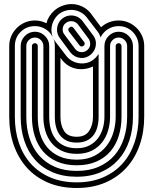

<svg xmlns="http://www.w3.org/2000/svg" viewBox="-20 -796 763 956"><path d="M362 -58Q399 -58 425.5 -72Q452 -86 468.5 -108.5Q485 -131 492.5 -159Q500 -187 500 -214V-567Q500 -596 521 -617Q542 -638 571 -638Q600 -638 621 -617Q642 -596 642 -567V-214Q642 -151 624 -96.5Q606 -42 570.5 -2Q535 38 482.5 61Q430 84 362 84Q294 84 241.5 61.5Q189 39 154 -1Q119 -41 101 -95.5Q83 -150 83 -214V-567Q83 -596 104 -617Q125 -638 154 -638Q183 -638 204 -617Q225 -596 225 -567V-214Q225 -181 233 -152.5Q241 -124 257.5 -103Q274 -82 300 -70Q326 -58 362 -58ZM528 -214Q528 -180 518.5 -147Q509 -114 489 -88Q469 -62 437.5 -46Q406 -30 362 -30Q319 -30 287.5 -45Q256 -60 236 -85Q216 -110 206 -143.5Q196 -177 196 -214V-215V-567Q196 -584 183.5 -596.5Q171 -609 154 -609Q136 -609 123.5 -596.5Q111 -584 111 -567V-214Q111 -157 127 -107.5Q143 -58 174.5 -22Q206 14 253 34.5Q300 55 362 55Q424 55 471 34.5Q518 14 549.5 -22Q581 -58 597 -107.5Q613 -157 613 -214V-215V-567Q613 -584 600.5 -596.5Q588 -609 571 -609Q553 -609 540.5 -596.5Q528 -584 528 -567ZM139 -567Q139 -573 143.5 -577Q148 -581 154 -581Q159 -581 163.5 -577Q168 -573 168 -567V-214Q168 -169 179.5 -130Q191 -91 215 -62.5Q239 -34 275.5 -17.5Q312 -1 362 -1Q413 -1 450 -20Q487 -39 510.5 -69.5Q534 -100 545 -138Q556 -176 556 -214V-567Q556 -573 560.5 -577Q565 -581 571 -581Q576 -581 580.5 -577Q585 -573 585 -567V-214Q585 -163 571 -118.5Q557 -74 529.5 -42Q502 -10 460 8.5Q418 27 362 27Q306 27 264 8.5Q222 -10 194.5 -42Q167 -74 153 -118.5Q139 -163 139 -214ZM398 -588Q407 -577 396 -568Q391 -564 385.5 -564.5Q380 -565 376 -570L324 -638Q320 -643 320 -649Q320 -655 325 -658Q336 -669 346 -657ZM367 -676Q355 -689 338 -690.5Q321 -692 307 -681Q293 -670 292 -652Q291 -634 303 -621L355 -551Q366 -538 383 -536.5Q400 -535 414 -546Q428 -558 429 -575.5Q430 -593 419 -606ZM440 -625Q460 -602 457.5 -573.5Q455 -545 433 -525Q410 -505 381.5 -507.5Q353 -510 333 -532L281 -602Q262 -625 264 -653.5Q266 -682 288 -702Q311 -721 339.5 -719Q368 -717 388 -695ZM482 -662Q482 -661 483 -660Q500 -676 522.5 -685Q545 -694 571 -694Q597 -694 620 -684Q643 -674 660.5 -656.5Q678 -639 688 -616Q698 -593 698 -567V-214Q698 -139 675.5 -74Q653 -9 610 38.5Q567 86 504.5 113Q442 140 362 140Q281 140 218.5 113Q156 86 113.5 38.5Q71 -9 48.5 -73.5Q26 -138 26 -214V-567Q26 -593 36 -616Q46 -639 63.5 -656.5Q81 -674 104 -684Q127 -694 154 -694Q185 -694 211 -680Q220 -716 251 -744Q271 -761 295.5 -769Q320 -777 344 -775.5Q368 -774 390.5 -763Q413 -752 430 -732ZM362 -115Q405 -115 424 -144.5Q443 -174 443 -214V-465Q424 -456 403 -453Q382 -450 362 -453.5Q342 -457 323.5 -467.5Q305 -478 291 -495L281 -508V-214Q281 -173 299 -144Q317 -115 362 -115ZM409 -713Q396 -728 378.5 -736.5Q361 -745 342 -746.5Q323 -748 304 -742Q285 -736 270 -723Q255 -709 246.5 -691.5Q238 -674 236.5 -655Q235 -636 240.5 -617.5Q246 -599 260 -583L313 -514Q326 -499 343.5 -490.5Q361 -482 380 -480.5Q399 -479 417.5 -484.5Q436 -490 451 -504Q457 -509 461.5 -515Q466 -521 471 -527V-214Q471 -188 465 -164.5Q459 -141 446 -123.5Q433 -106 412 -96Q391 -86 362 -86Q332 -86 311.5 -96Q291 -106 278 -123.5Q265 -141 259 -164Q253 -187 253 -214V-567Q253 -588 245 -606Q237 -624 223.5 -637.5Q210 -651 192 -658.5Q174 -666 154 -666Q112 -666 83 -637.5Q54 -609 54 -567V-214Q54 -144 74 -84.5Q94 -25 133 18.5Q172 62 229.5 87Q287 112 362 112Q436 112 493.5 87Q551 62 590 18.5Q629 -25 649.5 -85Q670 -145 670 -214V-567Q670 -588 662 -606Q654 -624 640.5 -637.5Q627 -651 609 -658.5Q591 -666 571 -666Q541 -666 517 -650.5Q493 -635 481 -610Q474 -630 462 -644Z"/></svg>

Font: Zschusch
Style: Regular
Weight: 400
Designer: Peter Wiegel
Foundry: Peter Wiegel